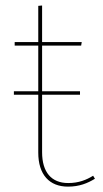

<svg xmlns="http://www.w3.org/2000/svg" viewBox="-20 -672 375 701"><path d="M320 -30.4C295.7 -15.4 267.7 -3.7 229.1 -3.7C167.3 -3.7 133.7 -43.8 133.7 -116V-326.1H272.1V-338.8H133.7V-505.6H276.3L278.4 -518.3H133.7V-651.9L119.7 -650.6V-518.3H33.6V-505.6H119.7V-338.9H30.7V-326.1H119.7V-115.1C119.7 -33.7 160.7 9.4 228.3 9.4C269.9 9.4 299.9 -3.1 326.6 -19.4Z"/></svg>

Font: Fira Sans Hair
Style: Regular
Weight: 100
Designer: bBox Type GmbH & Carrois Corporate GbR & Edenspiekermann AG
Foundry: bBox Type GmbH & Carrois Corporate GbR & Edenspiekermann AG
Version: Version 4.300;PS 004.300;hotconv 1.0.88;makeotf.lib2.5.64775